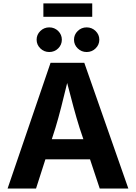

<svg xmlns="http://www.w3.org/2000/svg" viewBox="-20 -1091 787 1111"><path d="M23.9 0 272.5 -727.5H467.8L722.7 0H557.1L501 -168.9H242.7L188.5 0ZM279.8 -285.6H462.4L440.4 -351.1Q422.9 -406.7 405.3 -471.7Q387.7 -536.6 368.7 -610.8Q350.6 -535.6 334 -470.7Q317.4 -405.8 300.8 -351.1ZM513.7 -1071.3V-993.7H231V-1071.3ZM265.1 -790Q234.9 -790 213.4 -811Q191.9 -832 191.9 -861.3Q191.9 -890.6 213.4 -911.6Q234.9 -932.6 265.1 -932.6Q295.4 -932.6 316.7 -911.6Q337.9 -890.6 337.9 -861.3Q337.9 -832 316.7 -811Q295.4 -790 265.1 -790ZM481.4 -790Q451.2 -790 429.7 -811Q408.2 -832 408.2 -861.3Q408.2 -890.6 429.7 -911.6Q451.2 -932.6 481.4 -932.6Q511.7 -932.6 533.2 -911.6Q554.7 -890.6 554.7 -861.3Q554.7 -832 533.2 -811Q511.7 -790 481.4 -790Z"/></svg>

Font: Inter-Bold
Style: Bold
Weight: 700
Designer: Rasmus Andersson
Foundry: rsms
Version: Version 4.000;git-a52131595